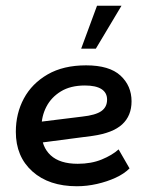

<svg xmlns="http://www.w3.org/2000/svg" viewBox="-20 -636 503 667"><path d="M247 11Q150 11 92.5 -40.5Q35 -92 35 -178Q35 -242 63 -294Q91 -346 145.5 -377.5Q200 -409 279 -409Q360 -409 398.5 -373.5Q437 -338 437 -284Q437 -234 404.5 -204Q372 -174 302 -164L88 -136V-209L266 -231Q312 -236 332 -250Q352 -264 352 -290Q352 -314 332.5 -326.5Q313 -339 275 -339Q225 -339 191.5 -318.5Q158 -298 141 -265Q124 -232 124 -193V-178Q124 -126 156 -96.5Q188 -67 250 -67Q297 -67 333.5 -82Q370 -97 392 -117L430 -51Q411 -32 381.5 -18.5Q352 -5 317 3Q282 11 247 11ZM262 -467 317 -616H402L313 -467Z"/></svg>

Font: Rokkitt Medium
Style: Italic
Weight: 500
Italic angle: -9°
Designer: Vernon Adams
Foundry: Vernon Adams
Version: Version 3.103